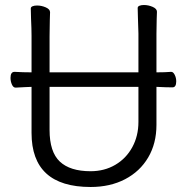

<svg xmlns="http://www.w3.org/2000/svg" viewBox="-20 -729 750 767"><path d="M342 -45Q397 -45 440.5 -70.5Q484 -96 508.5 -141Q533 -186 533 -242V-382H178V-210Q178 -122 219 -83.5Q260 -45 342 -45ZM531 -658 530 -697Q530 -703 537 -706Q544 -709 555 -709Q573 -709 590 -701.5Q607 -694 607 -682Q607 -666 606 -654L605 -594V-440Q641 -440 663 -442H664Q672 -442 678 -430Q684 -418 684 -404Q684 -380 669 -380Q645 -380 605 -382V-230Q605 -156 572 -100Q539 -44 479.5 -13Q420 18 342 18Q106 18 106 -198V-382L81 -381L43 -379H42Q33 -379 27.5 -391.5Q22 -404 22 -418Q22 -442 38 -442Q72 -440 106 -440V-586Q106 -613 104 -655L103 -695Q103 -701 110 -704Q117 -707 128 -707Q146 -707 163 -699.5Q180 -692 180 -680Q180 -662 179 -649L178 -584V-440H533V-595Z"/></svg>

Font: ToneOZ-Pinyin-WenKai-Regular
Style: Regular
Weight: 400
Designer: Fontworks Inc.
Foundry: ToneOZ
Version: Version 0.240331